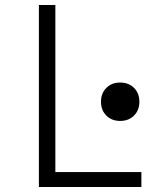

<svg xmlns="http://www.w3.org/2000/svg" viewBox="-20 -750 640 770"><path d="M136 0V-730H202V-60H547V0ZM462 -265Q428 -265 406.5 -286.5Q385 -308 385 -342Q385 -376 406.5 -397.5Q428 -419 462 -419Q496 -419 517.5 -397.5Q539 -376 539 -342Q539 -308 517.5 -286.5Q496 -265 462 -265Z"/></svg>

Font: JetBrains Mono NL ExtraLight
Style: Regular
Weight: 200
Designer: Philipp Nurullin, Konstantin Bulenkov
Foundry: JetBrains
Version: Version 2.304; ttfautohint (v1.8.4.7-5d5b)